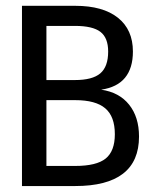

<svg xmlns="http://www.w3.org/2000/svg" viewBox="-20 -624 540 644"><path d="M135.7 -288.1V-67.4H232.4Q303.7 -67.4 334.5 -92.3Q365.2 -117.2 365.2 -173.8Q365.2 -233.4 333 -260.7Q300.8 -288.1 232.4 -288.1ZM135.7 -537.1V-355.5H231.4Q290 -355.5 316.4 -377.9Q342.8 -400.4 342.8 -451.2Q342.8 -497.1 316.9 -517.1Q291 -537.1 231.4 -537.1ZM53.7 -604.5H232.4Q325.2 -604.5 375.5 -564.5Q425.8 -524.4 425.8 -451.2Q425.8 -395.5 399.4 -363.3Q373 -331.1 319.3 -323.2Q379.9 -314.5 413.1 -272.9Q446.3 -231.4 446.3 -166Q446.3 -83 392.6 -41.5Q338.9 0 232.4 0H53.7Z"/></svg>

Font: BabelStone Flags
Style: Regular
Weight: 400
Designer: Andrew West
Foundry: BabelStone
Version: Version 4.12